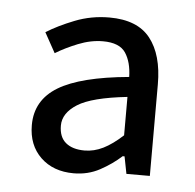

<svg xmlns="http://www.w3.org/2000/svg" viewBox="-36 -760 416 410"><g transform="rotate(5 172.5 -555.0)"><path d="M135.7 -386.1Q91.9 -386.1 64.9 -412Q37.9 -438 37.9 -481Q37.9 -534.6 85.4 -563.3Q133 -592 236.1 -601.4Q235.4 -633.2 222.4 -652.8Q209.3 -672.4 173.9 -672.4Q147.8 -672.4 120.8 -661.6Q93.7 -650.7 73.1 -638.1L49.4 -681Q74.2 -696.6 109.2 -710.4Q144.2 -724.2 183.2 -724.2Q243.3 -724.2 270.8 -689.3Q298.4 -654.3 298.4 -591.1V-394.7H248.2L241 -431.6H237Q217.2 -413.6 191.7 -399.8Q166.3 -386.1 135.7 -386.1ZM154.6 -436.6Q174.9 -436.6 194.5 -446.3Q214.2 -456.1 236.1 -476.3V-558.6Q160.4 -550.4 130.1 -531.3Q99.8 -512.2 99.8 -485.4Q99.8 -460.6 114.4 -448.6Q128.9 -436.6 154.6 -436.6Z"/></g></svg>

Font: SourceSans3VF
Style: Regular
Weight: 200
Designer: Paul D. Hunt
Foundry: Adobe
Version: Version 3.052;hotconv 1.1.0;makeotfexe 2.6.0